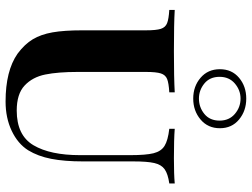

<svg xmlns="http://www.w3.org/2000/svg" viewBox="-130 -782 925 706"><g transform="rotate(90 333.0 -428.5)"><path d="M654 -588Q619 -583 602 -571Q585 -559 579 -533Q573 -507 573 -456V-271Q573 -202 563.5 -153.5Q554 -105 532 -69Q508 -31 460.5 -8.5Q413 14 353 14Q240 14 177 -30Q142 -56 124 -86Q106 -116 98.5 -158.5Q91 -201 91 -268V-502Q91 -540 85.5 -557Q80 -574 64.5 -580Q49 -586 16 -588V-608Q66 -605 168 -605Q265 -605 319 -608V-588Q285 -586 270 -580Q255 -574 249.5 -557Q244 -540 244 -502V-251Q244 -179 253.5 -132Q263 -85 294 -56Q325 -27 386 -27Q477 -27 513.5 -88.5Q550 -150 550 -260V-444Q550 -502 543 -530Q536 -558 516 -570.5Q496 -583 453 -588V-608Q492 -605 561 -605Q621 -605 654 -608ZM451 -774Q451 -730 419 -703Q387 -676 342 -676Q297 -676 265.5 -703Q234 -730 234 -774Q234 -818 265.5 -844.5Q297 -871 342 -871Q387 -871 419 -844.5Q451 -818 451 -774ZM262 -773Q262 -737 286.5 -717Q311 -697 342 -697Q374 -697 398.5 -717Q423 -737 423 -773Q423 -808 398.5 -829Q374 -850 342 -850Q311 -850 286.5 -829Q262 -808 262 -773Z"/></g></svg>

Font: Playfair Display SC
Style: Bold
Weight: 700
Designer: Claus Eggers Sørensen
Foundry: Claus Eggers Sørensen
Version: Version 1.200; ttfautohint (v1.6)